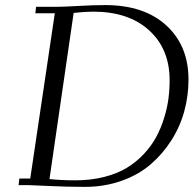

<svg xmlns="http://www.w3.org/2000/svg" viewBox="-20 -729 762 756"><path d="M53.2 0 56.2 -25.9H99.1L195.8 -676.8H119.1L122.1 -702.1H196.8Q229.5 -702.1 289.1 -705.6Q348.6 -709 394 -709Q547.4 -709 634.8 -628.9Q722.2 -548.8 722.2 -416Q722.2 -352.1 705.6 -291Q689 -230 654.5 -176Q620.1 -122.1 572.5 -81.3Q524.9 -40.5 458 -16.8Q391.1 6.8 314 6.8Q243.2 6.8 174.3 3.4Q105.5 0 95.2 0ZM174.8 -23.9Q220.7 -19 276.9 -19Q337.9 -19 389.9 -32.2Q441.9 -45.4 479.2 -68.1Q516.6 -90.8 546.1 -122.3Q575.7 -153.8 594.5 -188.5Q613.3 -223.1 625.7 -262.9Q638.2 -302.7 643.1 -339.4Q647.9 -376 647.9 -413.1Q647.9 -536.1 567.1 -609.6Q486.3 -683.1 347.2 -683.1Q314.9 -683.1 270 -678.2Z"/></svg>

Font: Dehuti Alt
Style: Italic
Weight: 400
Version: Version 1.2